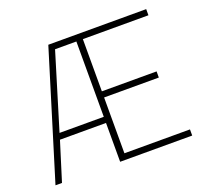

<svg xmlns="http://www.w3.org/2000/svg" viewBox="-120 -849 1087 999"><g transform="rotate(-20 423.5 -350.0)"><path d="M383 0V-215H128L61 0H25L240 -700H782V-666H419V-377H722V-343H419V-34H782V0ZM265 -666 138 -249H383V-666Z"/></g></svg>

Font: TypoPRO Titillium Maps
Style: 1 wt
Weight: 100
Designer: Campivisivi
Foundry: Accademia di Belle Arti di Urbino and students of MA course of Visual design
Version: Version 001.001